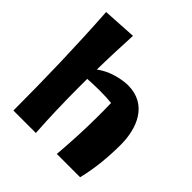

<svg xmlns="http://www.w3.org/2000/svg" viewBox="-189 -858 991 991"><g transform="rotate(45 306.5 -362.5)"><path d="M575 -275C575 -393 527 -519 384 -519C384 -519 288 -519 213 -462C214 -547 218 -632 222 -717L37 -706C52 -474 58 -242 58 -8H222C215 -116 212 -223 212 -330V-393C241 -395 271 -396 300 -396C329 -396 358 -395 387 -392C388 -360 388 -327 388 -295C388 -199 383 -104 375 -8H545C567 -97 575 -189 575 -275Z"/></g></svg>

Font: Galindo
Style: Regular
Weight: 400
Designer: Astigmatic (AOETI)
Foundry: Astigmatic (AOETI)
Version: Version 1.000